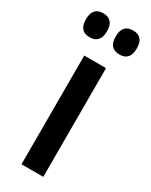

<svg xmlns="http://www.w3.org/2000/svg" viewBox="-181 -709 587 748"><g transform="rotate(30 112.0 -334.5)"><path d="M63.5 0V-489H161.5V0ZM45.5 -561Q22 -561 10.2 -574.5Q-1.5 -588 -1.5 -613V-617Q-1.5 -642 10.2 -655.5Q22 -669 45.5 -669Q69 -669 81 -655.5Q93 -642 93 -617V-613Q93 -588 81 -574.5Q69 -561 45.5 -561ZM180 -561Q156 -561 144.2 -574.5Q132.5 -588 132.5 -613V-617Q132.5 -642 144.2 -655.5Q156 -669 180 -669Q203.5 -669 215.2 -655.5Q227 -642 227 -617V-613Q227 -588 215.2 -574.5Q203.5 -561 180 -561Z"/></g></svg>

Font: Anek Gujarati Medium
Style: Regular
Weight: 500
Designer: Mrunmayee Ghaisas (Gujarati), Yesha Goshar (Latin)
Foundry: Ek Type
Version: Version 1.003